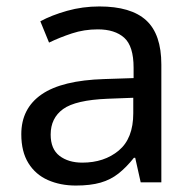

<svg xmlns="http://www.w3.org/2000/svg" viewBox="-20 -565 601 595"><path d="M288 -545Q386 -545 433 -502Q480 -459 480 -365V0H416L399 -76H395Q372 -47 347.5 -27.5Q323 -8 291.5 1Q260 10 215 10Q167 10 128.5 -7Q90 -24 68 -59.5Q46 -95 46 -149Q46 -229 109 -272.5Q172 -316 303 -320L394 -323V-355Q394 -422 365 -448Q336 -474 283 -474Q241 -474 203 -461.5Q165 -449 132 -433L105 -499Q140 -518 188 -531.5Q236 -545 288 -545ZM314 -259Q214 -255 175.5 -227Q137 -199 137 -148Q137 -103 164.5 -82Q192 -61 235 -61Q303 -61 348 -98.5Q393 -136 393 -214V-262Z"/></svg>

Font: hindi115
Style: Book
Weight: 400
Designer: Jelle Bosma - Monotype Design Team
Foundry: Monotype Imaging Inc.
Version: Version 2.003